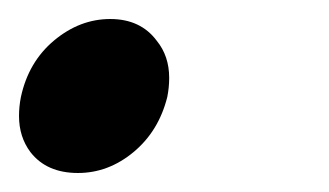

<svg xmlns="http://www.w3.org/2000/svg" viewBox="-28 -169 346 202"><path d="M54 13Q21 13 4 -9Q-8 -25 -8 -47Q-8 -57 -6 -67Q2 -104 29 -126.5Q56 -149 88 -149Q120 -149 137 -126Q150 -110 150 -87Q150 -77 148 -67Q139 -31 112.5 -9Q86 13 54 13Z"/></svg>

Font: l_WÎeÑOS 500W
Style: Regular
Weight: 500
Designer: R?O
Version: Version 2.00 June 21, 2023